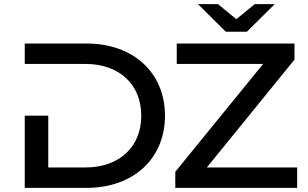

<svg xmlns="http://www.w3.org/2000/svg" viewBox="-20 -911 1493 931"><path d="M100 -350V0H400C626 0 780 -141 780 -350C780 -559 626 -700 400 -700H100V-601H394C559 -601 665 -501 665 -350C665 -199 559 -99 394 -99H214V-350ZM1421 0V-99H983L1408 -622V-700H837V-601H1256L830 -78V0ZM1177 -757 1312 -891H1215L1126 -818L1037 -891H940L1075 -757Z"/></svg>

Font: Montserrat-Alt1 SemBd
Style: Regular
Weight: 600
Designer: Differentunic
Foundry: Differentunic
Version: Version 7.222